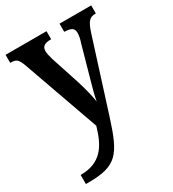

<svg xmlns="http://www.w3.org/2000/svg" viewBox="-186 -637 873 971"><g transform="rotate(-30 250.5 -151.5)"><path d="M26 180V233H39C207 233 240 187 300 -2L431 -415C450 -474 465 -489 498 -489H501V-536H316V-489L319 -488C355 -487 372 -478 372 -451C372 -435 368 -415 362 -399L308 -206C298 -171 288 -136 282 -101C278 -132 265 -184 249 -235L195 -400C189 -421 185 -437 185 -451C185 -476 199 -489 237 -489H240V-536H1V-489H5C36 -489 47 -480 62 -438L219 4C189 109 145 180 26 180Z"/></g></svg>

Font: Noto Serif Bengali Condensed
Style: Regular
Weight: 400
Width: 3
Designer: Juan Bruce, Universal Thirst, Indian Type Foundry and the Monotype Design Team.
Foundry: Monotype Imaging Inc.
Version: Version 2.003